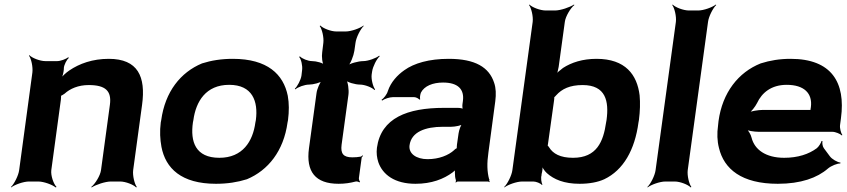

<svg xmlns="http://www.w3.org/2000/svg" viewBox="-20 -796 3714 842"><path d="M369 -423C443 -423 470 -397 462 -337L423 -50C420 -26 397 11 380 24L382 26C400 14 442 0 466 0H507C531 0 566 14 577 26L580 24C570 11 561 -26 564 -50L603 -336C620 -460 585 -538 457 -538C386 -538 328 -517 284 -487C269 -477 251 -460 245 -450L248 -448C254 -459 259 -478 260 -493V-498C261 -511 272 -534 282 -542L279 -545C270 -537 245 -528 231 -528H179C155 -528 120 -542 109 -554L107 -552C117 -539 125 -502 122 -478L64 -50C61 -26 42 11 28 24L29 26C44 14 83 0 107 0H148C172 0 210 14 224 26L228 24C215 11 202 -26 205 -50L247 -359C247 -362 249 -378 247 -379L244 -375C246 -374 261 -383 263 -385C287 -407 323 -423 369 -423Z M687 -269 685 -259C680 -220 682 -185 688 -152C706 -58 775 10 927 10C977 10 1022 3 1063 -10C1156 -49 1224 -134 1241 -259L1243 -269C1248 -308 1248 -343 1242 -376C1223 -470 1153 -538 1001 -538C951 -538 907 -531 866 -518C772 -479 704 -394 687 -269ZM1102 -269 1100 -259C1089 -176 1044 -104 942 -104C837 -104 814 -175 826 -259L828 -269C839 -351 883 -424 985 -424C1087 -424 1113 -352 1102 -269Z M1465 10C1494 10 1517 6 1540 0C1545 -1 1553 1 1556 4L1559 1C1556 -2 1553 -11 1554 -16L1566 -104C1566 -107 1570 -110 1572 -112L1570 -115C1568 -113 1564 -109 1561 -109C1550 -107 1538 -106 1525 -106C1486 -106 1473 -122 1478 -161L1508 -380C1511 -401 1506 -438 1497 -449L1493 -446C1502 -435 1538 -425 1559 -425C1580 -425 1613 -412 1622 -401L1625 -404C1616 -415 1607 -449 1610 -470L1612 -483C1615 -504 1632 -538 1645 -549L1643 -552C1630 -541 1594 -528 1573 -528C1552 -528 1514 -518 1501 -507L1504 -504C1517 -515 1531 -552 1534 -573L1539 -608C1542 -632 1561 -669 1575 -682L1574 -684C1559 -672 1520 -658 1496 -658H1455C1431 -658 1396 -672 1385 -684L1382 -682C1392 -669 1401 -632 1398 -608L1393 -567C1390 -548 1393 -517 1402 -507L1406 -510C1397 -520 1367 -528 1349 -528C1330 -528 1304 -539 1295 -549L1292 -546C1301 -536 1307 -508 1305 -490L1302 -464C1299 -445 1284 -417 1273 -407L1275 -404C1286 -414 1316 -425 1335 -425C1353 -425 1386 -433 1397 -443L1394 -446C1383 -436 1370 -405 1368 -387L1335 -146C1321 -43 1363 10 1465 10Z M2122 -128 2152 -352C2156 -383 2155 -410 2147 -433C2125 -501 2064 -538 1948 -538C1862 -538 1796 -519 1753 -488C1723 -467 1694 -436 1681 -397C1677 -382 1663 -365 1653 -358L1656 -355C1665 -362 1688 -370 1703 -370H1796C1804 -370 1816 -364 1819 -359L1823 -361C1820 -366 1823 -383 1826 -390C1841 -419 1878 -434 1923 -434C1989 -434 2017 -404 2010 -353L2008 -338C2007 -331 2008 -318 2011 -314L2013 -317C2010 -321 1996 -323 1987 -323H1927C1767 -323 1651 -279 1633 -148C1630 -125 1633 -104 1639 -85C1658 -30 1711 10 1802 10C1873 10 1926 -11 1965 -40C1970 -44 1977 -50 1979 -54L1976 -55C1974 -51 1975 -43 1975 -37C1975 -26 1976 -16 1979 -7C1980 -5 1979 1 1978 3L1979 5C1980 3 1985 0 1988 0H2120C2122 0 2125 2 2126 3L2128 1C2127 0 2125 -2 2125 -4C2125 -5 2127 -7 2127 -7L2125 -10C2116 -43 2115 -80 2122 -128ZM1776 -159C1784 -218 1846 -240 1922 -240H1958C1976 -240 2005 -246 2013 -253L2009 -256C2001 -249 1993 -225 1991 -211L1984 -162C1984 -159 1982 -145 1984 -143L1986 -146C1984 -148 1974 -141 1972 -138C1947 -115 1905 -98 1855 -98C1806 -98 1771 -122 1776 -159Z M2430 -503 2457 -700C2460 -724 2482 -761 2499 -774L2497 -776C2479 -764 2438 -750 2414 -750H2373C2349 -750 2313 -764 2302 -776L2300 -774C2310 -761 2319 -724 2316 -700L2227 -50C2224 -26 2205 11 2191 24L2192 26C2207 14 2246 0 2270 0H2319C2331 0 2351 8 2356 15L2359 13C2354 6 2351 -16 2355 -28V-32C2359 -46 2361 -64 2358 -74L2355 -73C2357 -63 2367 -47 2378 -37C2409 -9 2454 10 2522 10C2564 10 2602 3 2630 -10C2714 -50 2764 -139 2780 -259L2782 -270C2787 -309 2788 -345 2785 -378C2774 -468 2723 -538 2596 -538C2535 -538 2486 -522 2449 -498C2437 -489 2420 -475 2415 -467L2419 -465C2424 -474 2428 -490 2430 -503ZM2493 -104C2437 -104 2405 -122 2388 -150C2387 -152 2381 -160 2379 -159L2381 -156C2382 -156 2384 -169 2384 -171L2410 -357C2410 -359 2412 -372 2410 -372L2408 -369C2410 -368 2418 -376 2419 -378C2444 -406 2479 -423 2535 -423C2637 -423 2651 -352 2640 -270L2638 -259C2626 -175 2597 -104 2493 -104Z M2996 -50 3085 -700C3088 -724 3107 -761 3121 -774L3119 -776C3104 -764 3066 -750 3042 -750H3001C2977 -750 2941 -764 2930 -776L2928 -774C2938 -761 2947 -724 2944 -700L2855 -50C2852 -26 2833 11 2819 24L2820 26C2835 14 2874 0 2898 0H2939C2963 0 2998 14 3009 26L3012 24C3002 11 2993 -26 2996 -50Z M3447 -538C3399 -538 3357 -531 3316 -518C3218 -479 3148 -390 3131 -265L3129 -246C3124 -211 3125 -178 3133 -147C3155 -55 3232 10 3391 10C3492 10 3564 -16 3611 -57C3625 -69 3653 -80 3665 -79L3666 -83C3653 -84 3628 -98 3619 -111L3593 -146C3587 -154 3585 -169 3587 -177L3583 -178C3581 -170 3571 -153 3562 -146C3527 -120 3479 -104 3419 -104C3338 -104 3289 -140 3276 -192C3273 -206 3261 -226 3251 -233L3247 -229C3257 -223 3287 -218 3307 -218H3630C3644 -218 3665 -209 3672 -202L3674 -204C3668 -212 3662 -234 3664 -248L3668 -278C3689 -434 3627 -538 3447 -538ZM3536 -326 3535 -320C3535 -317 3533 -311 3535 -310L3538 -312C3537 -314 3530 -314 3526 -314H3326C3305 -314 3270 -308 3257 -301L3261 -297C3274 -305 3292 -328 3300 -344C3321 -389 3362 -424 3430 -424C3506 -424 3544 -387 3536 -326Z"/></svg>

Font: Asimov
Style: EdgeWideIt
Weight: 500
Designer: Google
Version: Version 2.000980: 2014